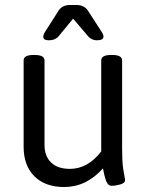

<svg xmlns="http://www.w3.org/2000/svg" viewBox="-20 -746 597 772"><path d="M483 -22Q483 -10 464 -4.5Q445 1 429 1Q424 1 420 -1Q416 -3 412.5 -8Q409 -13 407 -17.5Q405 -22 403 -30Q401 -38 399.5 -42.5Q398 -47 396.5 -56.5Q395 -66 394 -69Q327 6 238 6Q162 6 118.5 -37Q75 -80 75 -156V-503Q75 -525 115 -525H119Q159 -525 159 -503V-164Q159 -118 185.5 -92.5Q212 -67 261 -67Q333 -67 387 -137V-503Q387 -525 427 -525H431Q471 -525 471 -503V-148Q471 -125 472 -104Q473 -83 475 -69.5Q477 -56 479 -45.5Q481 -35 482 -29Q483 -23 483 -22ZM396 -599Q396 -584 370 -584Q351 -584 337 -597L274 -671L213 -597Q199 -584 177 -584Q154 -584 154 -598Q154 -606 160 -616L216 -704Q231 -726 262 -726H287Q318 -726 333 -704L390 -616Q396 -607 396 -599Z"/></svg>

Font: mmAsap
Style: Regular
Weight: 400
Designer: Pablo Cosgaya
Foundry: Omnibus-Type
Version: Version 1.001